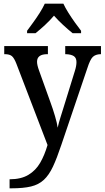

<svg xmlns="http://www.w3.org/2000/svg" viewBox="-20 -786 568 1042"><path d="M32 187Q94 187 134 163Q174 139 198 97.5Q222 56 238 1L69 -440Q57 -471 44.5 -481.5Q32 -492 6 -492H3V-536H240V-492H237Q181 -492 181 -451Q181 -433 192 -403L253 -233Q267 -195 278.5 -156Q290 -117 293 -93Q299 -120 308 -148.5Q317 -177 326 -206L386 -400Q395 -428 395 -449Q395 -472 380.5 -481.5Q366 -491 337 -492H334V-536H528V-492H525Q498 -491 483.5 -477Q469 -463 454 -416L313 0Q289 72 267.5 118Q246 164 218 190Q190 216 148.5 226Q107 236 43 236H32ZM127 -619Q141 -638 160 -664Q179 -690 196 -717Q213 -744 223 -766H324Q334 -744 351 -717Q368 -690 386.5 -664Q405 -638 420 -619V-606H374Q350 -625 322 -651Q294 -677 273 -701Q252 -676 224.5 -650.5Q197 -625 173 -606H127Z"/></svg>

Font: Noto Serif Georgian SemiCondensed Medium
Style: Regular
Weight: 500
Width: 4
Designer: Monotype Design Team, Akaki Razmadze
Foundry: Google LLC
Version: Version 2.003; ttfautohint (v1.8.4.7-5d5b)